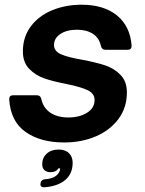

<svg xmlns="http://www.w3.org/2000/svg" viewBox="-20 -593 616 814"><path d="M19 -172Q19 -189 35 -189H137Q151 -189 155 -174Q163 -136 193 -115.5Q223 -95 270 -95Q317 -95 349 -115Q381 -135 381 -169Q381 -197 351 -211Q321 -225 261 -237Q204 -248 167 -261Q130 -274 103.5 -301.5Q77 -329 77 -375Q77 -436 110.5 -481Q144 -526 201 -549.5Q258 -573 326 -573Q420 -573 476 -527.5Q532 -482 538 -399Q538 -382 522 -382H426Q413 -382 408 -397Q401 -432 374 -449.5Q347 -467 307 -467Q263 -467 236 -449Q209 -431 209 -402Q209 -376 238.5 -363Q268 -350 327 -340Q385 -329 424 -316.5Q463 -304 490.5 -276Q518 -248 518 -201Q518 -137 482.5 -89Q447 -41 386.5 -15Q326 11 252 11Q152 11 88.5 -33.5Q25 -78 19 -172ZM166 201Q158 201 154 196.5Q150 192 152 186V182Q155 169 170 167Q219 164 232 134Q235 130 235 121H227Q218 137 194 137Q178 137 168.5 128.5Q159 120 159 103Q159 76 178 58.5Q197 41 228 41Q257 41 272.5 56.5Q288 72 288 97Q288 144 256 170.5Q224 197 168 201Z"/></svg>

Font: Open Sauce Two
Style: Bold Italic
Weight: 700
Italic angle: -10°
Designer: Alfredo Marco Pradil
Foundry: Creative Sauce Fz LLC
Version: Version 1.477